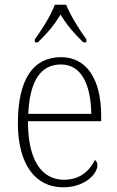

<svg xmlns="http://www.w3.org/2000/svg" viewBox="-20 -786 499 816"><path d="M128 -619V-606H141C184 -648 210 -679 237 -724C265 -679 291 -648 334 -606H347V-619C319 -657 279 -721 261 -766H213C197 -721 156 -657 128 -619ZM248 10C344 10 394 -49 394 -84C394 -96 389 -102 383 -106C362 -61 320 -22 252 -22C158 -22 98 -104 99 -271H410V-294C410 -451 347 -543 240 -543C122 -543 56 -451 56 -262C56 -88 130 10 248 10ZM368 -302H100C106 -431 146 -512 239 -512C326 -512 366 -427 368 -302Z"/></svg>

Font: Noto Serif Ethiopic SemiCondensed ExtraLight
Style: Regular
Weight: 200
Width: 4
Designer: Monotype Design Team
Foundry: Monotype Imaging Inc.
Version: Version 2.102